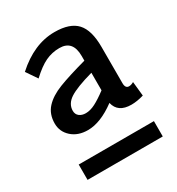

<svg xmlns="http://www.w3.org/2000/svg" viewBox="-130 -786 618 672"><g transform="rotate(-30 179.0 -450.0)"><path d="M229 -564V-583Q229 -646 175 -646Q145 -646 118.5 -633.5Q92 -621 59 -590L29 -634Q105 -703 188 -703Q250 -703 277.5 -673Q305 -643 305 -576V-429Q305 -408 320 -408Q329 -408 339 -414L345 -356Q318 -348 295 -348Q241 -348 231 -392Q170 -347 119 -347Q79 -347 54 -369.5Q29 -392 29 -425Q29 -463 51.5 -487.5Q74 -512 115 -528Q156 -544 229 -564ZM142 -402Q160 -402 180.5 -412.5Q201 -423 229 -444V-515Q161 -496 133.5 -478Q106 -460 106 -432Q106 -418 116 -410Q126 -402 142 -402ZM30 -259H334V-197H30Z"/></g></svg>

Font: Martel Sans
Style: Regular
Weight: 400
Designer: Dan Reynolds and Mathieu Réguer
Foundry: Dan Reynolds and Mathieu Réguer
Version: Version 1.002; ttfautohint (v1.1) -l 5 -r 5 -G 72 -x 0 -D la